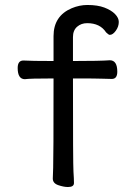

<svg xmlns="http://www.w3.org/2000/svg" viewBox="-20 -734 540 771"><path d="M253 17Q236 17 214 9.5Q192 2 192 -17Q192 -29 193.5 -60Q195 -91 195 -419Q97 -419 80 -416Q51 -416 51 -461Q51 -491 74 -491Q105 -489 195 -489V-589Q195 -670 268 -701Q299 -714 331 -714Q372 -714 399.5 -703.5Q427 -693 442 -677.5Q457 -662 457 -646Q457 -627 445 -610.5Q433 -594 421 -594Q416 -594 406 -604Q382 -641 330 -641Q306 -641 289.5 -626.5Q273 -612 273 -585V-489Q382 -489 421 -492Q451 -492 451 -446Q451 -417 429 -417Q408 -417 390 -418Q372 -419 273 -419Q273 -74 275 -45Q277 -16 277 1Q277 17 253 17Z"/></svg>

Font: LXGW WenKai Mono TC
Style: Bold
Weight: 700
Designer: LXGW / Fontworks Inc.
Foundry: LXGW / Fontworks Inc.
Version: Version 1.330